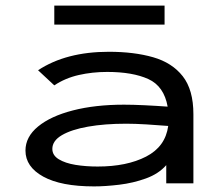

<svg xmlns="http://www.w3.org/2000/svg" viewBox="-20 -655 790 686"><path d="M316 11Q198 11 134.5 -24Q71 -59 71 -117Q71 -166 116 -203Q161 -240 240.5 -260.5Q320 -281 423 -281Q454 -281 496 -279Q538 -277 579 -274Q566 -347 510 -372.5Q454 -398 363 -398Q310 -398 261.5 -387Q213 -376 174 -350L116 -404Q216 -470 369 -470Q459 -470 527 -450.5Q595 -431 633 -382.5Q671 -334 671 -247V0H574V-65Q547 -34 501.5 -17.5Q456 -1 406 5Q356 11 316 11ZM167 -123Q167 -100 190 -86Q213 -72 249.5 -66Q286 -60 329 -60Q433 -60 502 -95.5Q571 -131 581 -205Q545 -208 503.5 -210.5Q462 -213 431 -213Q354 -213 294.5 -202.5Q235 -192 201 -172Q167 -152 167 -123ZM174 -567V-635H568V-567Z"/></svg>

Font: Inconsolata ExtraExpanded Medium
Style: Regular
Weight: 500
Width: 8
Monospace: yes
Designer: Raph Levien, Cyreal, Brenton Simpson
Foundry: Raph Levien, Cyreal, Google
Version: Version 3.001; ttfautohint (v1.8.2.53-6de2)